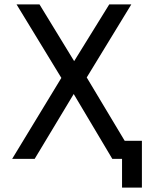

<svg xmlns="http://www.w3.org/2000/svg" viewBox="-20 -720 670 870"><path d="M258 -367 55 -700H159L316 -443L475 -700H575L373 -369L545 -82H623V130H533V0H489L314 -294L137 0H35Z"/></svg>

Font: Golos UI
Style: Regular
Weight: 400
Designer: A.Korolkova, Vitaly Kuzmin
Foundry: ParaType Ltd
Version: Version 2.000